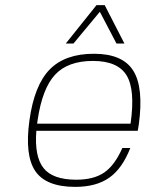

<svg xmlns="http://www.w3.org/2000/svg" viewBox="-20 -720 589 750"><path d="M122 -209Q114 -109 150 -63.5Q186 -18 278 -18Q346 -18 387 -46Q428 -74 458 -142H489Q458 -62 407 -26Q356 10 274 10Q160 10 118 -51.5Q76 -113 95 -250Q114 -387 174 -448.5Q234 -510 347 -510Q459 -510 500.5 -444Q542 -378 522 -232L518 -209ZM343 -482Q245 -482 195 -428Q145 -374 127 -251L125 -237H490Q509 -369 474.5 -425.5Q440 -482 343 -482ZM466 -550H435L370 -674L267 -550H237L357 -700H389Z"/></svg>

Font: Fivo Sans Thin
Style: Regular
Weight: 250
Foundry: Alexander Slobzheninov
Version: 1.0